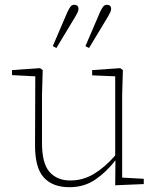

<svg xmlns="http://www.w3.org/2000/svg" viewBox="-20 -767 664 800"><path d="M269 13Q199 13 162 -28Q125 -69 126 -166L127 -449L30 -454V-475L147 -483L158 -475L155 -371V-171Q155 -86 186.5 -50.5Q218 -15 273 -15Q326 -15 371.5 -42.5Q417 -70 460 -119V-449L364 -453V-475L481 -483L492 -475L489 -371V-27L579 -22V0L460 5L461 -99Q424 -51 377.5 -19Q331 13 269 13ZM200 -575 261 -717Q268 -732 274 -739.5Q280 -747 289 -747Q307 -747 307 -730Q307 -723 303.5 -716Q300 -709 294 -698L215 -567ZM336 -575 397 -717Q404 -732 410 -739.5Q416 -747 425 -747Q443 -747 443 -730Q443 -723 439.5 -716Q436 -709 430 -698L351 -567Z"/></svg>

Font: Source Serif 4 SmText ExtraLight
Style: Regular
Weight: 200
Designer: Frank Grießhammer
Foundry: Adobe
Version: Version 4.005;hotconv 1.1.0;makeotfexe 2.6.0